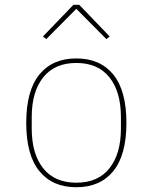

<svg xmlns="http://www.w3.org/2000/svg" viewBox="-20 -773 640 805"><path d="M300 12Q200 12 145 -55.5Q90 -123 90 -258Q90 -393 145 -460.5Q200 -528 300 -528Q400 -528 455 -460.5Q510 -393 510 -258Q510 -123 455 -55.5Q400 12 300 12ZM300 -7Q391 -7 439 -67.5Q487 -128 487 -234V-282Q487 -388 439 -448.5Q391 -509 300 -509Q209 -509 161 -448.5Q113 -388 113 -282V-234Q113 -128 161 -67.5Q209 -7 300 -7ZM312 -753 440 -620 426 -609 300 -736 174 -609 160 -620 288 -753Z"/></svg>

Font: IBM Plex Mono Thin
Style: Regular
Weight: 100
Monospace: yes
Designer: Mike Abbink, Paul van der Laan, Pieter van Rosmalen
Foundry: Bold Monday
Version: Version 2.3